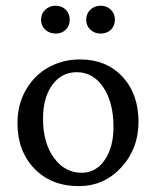

<svg xmlns="http://www.w3.org/2000/svg" viewBox="-20 -632 536 660"><path d="M171.9 -516.6Q149.9 -516.6 135.5 -530Q121.1 -543.5 121.1 -564.5Q121.1 -585 135.5 -598.6Q149.9 -612.3 171.9 -612.3Q192.4 -612.3 206.1 -598.6Q219.7 -585 219.7 -564.5Q219.7 -543.5 206.1 -530Q192.4 -516.6 171.9 -516.6ZM276.4 -564.5Q276.4 -585 290.5 -598.6Q304.7 -612.3 326.2 -612.3Q347.2 -612.3 361.1 -598.6Q375 -585 375 -564.5Q375 -543.5 361.3 -530Q347.7 -516.6 326.2 -516.6Q304.7 -516.6 290.5 -530Q276.4 -543.5 276.4 -564.5ZM251 7.8Q156.2 7.8 98.1 -52.5Q40 -112.8 40 -209Q40 -272.9 69.3 -323.5Q98.6 -374 147.5 -400.9Q196.3 -427.7 254.9 -427.7Q345.7 -427.7 400.9 -368.4Q456.1 -309.1 456.1 -212.9Q456.1 -120.6 396.7 -56.4Q337.4 7.8 251 7.8ZM260.7 -38.1Q309.6 -38.1 339.8 -81.8Q370.1 -125.5 370.1 -195.3Q370.1 -279.8 335.2 -331.8Q300.3 -383.8 244.1 -383.8Q191.4 -383.8 159.7 -340.1Q127.9 -296.4 127.9 -223.6Q127.9 -141.1 165.3 -89.6Q202.6 -38.1 260.7 -38.1Z"/></svg>

Font: Crimson Pro
Style: Regular
Weight: 400
Designer: Jacques Le Bailly
Foundry: Baron von Fonthausen
Version: Version 1.003